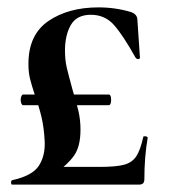

<svg xmlns="http://www.w3.org/2000/svg" viewBox="-20 -500 472 520"><path d="M368 -129Q368 -131 372 -131Q375 -131 377.5 -130Q380 -129 380 -127Q371 -75 371 -15Q371 -7 367.5 -3.5Q364 0 356 0H13Q10 0 10 -5.5Q10 -11 13 -12Q68 -24 85.5 -51.5Q103 -79 101 -118Q99 -155 92.5 -182.5Q86 -210 75 -241Q65 -271 61 -288Q57 -305 57 -327Q57 -406 111 -443Q165 -480 247 -480Q293 -480 336 -467Q351 -461 352 -448L359 -344Q359 -340 354 -340Q350 -340 347 -344Q313 -405 288.5 -432.5Q264 -460 226 -460Q188 -460 172 -432.5Q156 -405 156 -363Q156 -337 161 -316Q166 -295 177 -255Q187 -223 192.5 -199Q198 -175 198 -149Q198 -103 180.5 -78.5Q163 -54 129 -30L99 -48H251Q295 -48 316.5 -54Q338 -60 349 -76.5Q360 -93 368 -129ZM281 -230Q281 -215 274 -215H43Q40 -215 38 -219.5Q36 -224 36 -230Q36 -235 38 -239.5Q40 -244 43 -244H274Q281 -244 281 -230Z"/></svg>

Font: Cormorant Garamond
Style: Bold
Weight: 700
Designer: Christian Thalmann (Catharsis Fonts)
Foundry: Catharsis Fonts
Version: Version 4.000